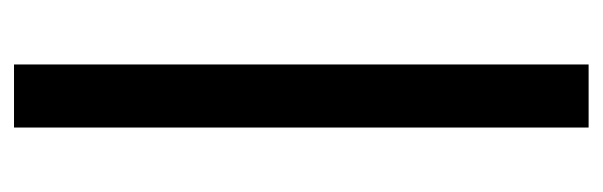

<svg xmlns="http://www.w3.org/2000/svg" viewBox="-313 -447 860 274"><g transform="rotate(90 117.0 -310.0)"><path d="M72 100V-720H162V100Z"/></g></svg>

Font: HostGroteskRegular
Style: Regular
Weight: 400
Designer: Doukan Karapınar based on Poppins by Indian Type Foundry, Jonny Pinhorn
Foundry: Element Type
Version: Version 1.001; ttfautohint (v1.8.4.7-5d5b)